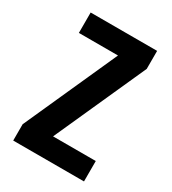

<svg xmlns="http://www.w3.org/2000/svg" viewBox="-139 -617 621 693"><g transform="rotate(30 171.0 -270.0)"><path d="M24 0H319V-85H141L312 -465V-540H35V-455H198L24 -68Z"/></g></svg>

Font: Kathrein 67 Medium Condensed
Style: Regular
Weight: 500
Width: 3
Designer: Lazydogs Typefoundry, based on Open Sans by Ascender Corporation
Foundry: Lazydogs Typefoundry
Version: Version 1.003;PS 001.003;hotconv 1.0.88;makeotf.lib2.5.64775